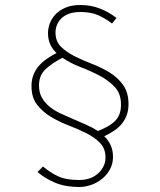

<svg xmlns="http://www.w3.org/2000/svg" viewBox="-20 -700 640 768"><path d="M296 48Q242 48 201 31Q160 14 130 -12L152 -34Q180 -10 212 5Q244 20 296 20Q344 20 373 -7Q402 -34 402 -70Q402 -106 380 -128.5Q358 -151 325 -167.5Q292 -184 254 -198.5Q216 -213 183 -233Q150 -253 128 -281.5Q106 -310 106 -356Q106 -381 114 -401Q122 -421 135.5 -436.5Q149 -452 167 -464.5Q185 -477 206 -488Q190 -503 181 -522.5Q172 -542 172 -568Q172 -587 179.5 -607Q187 -627 203 -643.5Q219 -660 243.5 -670Q268 -680 302 -680Q344 -680 380.5 -665.5Q417 -651 446 -628L428 -606Q402 -626 373 -639Q344 -652 302 -652Q275 -652 256 -645Q237 -638 225 -626Q213 -614 207.5 -599.5Q202 -585 202 -570Q202 -535 223.5 -513.5Q245 -492 277.5 -475.5Q310 -459 348 -444.5Q386 -430 418.5 -410Q451 -390 472.5 -360Q494 -330 494 -284Q494 -258 486.5 -238.5Q479 -219 466.5 -204Q454 -189 436 -177Q418 -165 397 -155Q413 -140 422.5 -119.5Q432 -99 432 -72Q432 -46 420.5 -24Q409 -2 390 14Q371 30 346.5 39Q322 48 296 48ZM136 -358Q136 -330 147.5 -309.5Q159 -289 178 -273.5Q197 -258 221.5 -246.5Q246 -235 272 -224Q298 -213 324 -201.5Q350 -190 372 -176Q394 -185 411 -194.5Q428 -204 440 -216Q452 -228 458 -244Q464 -260 464 -282Q464 -325 439.5 -351.5Q415 -378 379 -397Q343 -416 302.5 -431.5Q262 -447 230 -469Q189 -448 162.5 -423.5Q136 -399 136 -358Z"/></svg>

Font: Source Code Pro ExtraLight
Style: Regular
Weight: 200
Monospace: yes
Designer: Paul D. Hunt, Teo Tuominen
Foundry: Adobe Systems Incorporated
Version: Version 2.030;PS 1.000;hotconv 16.6.51;makeotf.lib2.5.65220